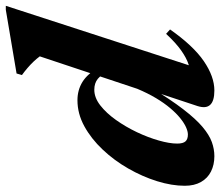

<svg xmlns="http://www.w3.org/2000/svg" viewBox="-69 -695 776 678"><g transform="rotate(-90 319.0 -356.0)"><path d="M403 -362.5Q395 -386 379.8 -398.5Q364.5 -411 341 -411Q313 -411 285.8 -389.8Q258.5 -368.5 234.2 -334.2Q210 -300 191.2 -260.5Q172.5 -221 161.8 -183.2Q151 -145.5 151 -118.5Q151 -97.5 158.8 -89Q166.5 -80.5 183 -80.5Q194 -80.5 209 -87.2Q224 -94 241 -107.8Q258 -121.5 276 -142.8Q294 -164 311.5 -193.2Q329 -222.5 344.5 -259.5L459 -603.5Q450.5 -615 440 -626Q429.5 -637 417.5 -647.2Q405.5 -657.5 393 -666.5L398.5 -685.5L623.5 -723.5H637.5L415 -38.5L386.5 -70.5Q407 -70.5 430.2 -78Q453.5 -85.5 480.2 -104.5Q507 -123.5 538.5 -157.5L554 -143.5Q496.5 -61.5 442 -24.2Q387.5 13 338.5 13Q301.5 13 287.8 -1.8Q274 -16.5 283.5 -46.5L338.5 -212.5H349.5Q306.5 -141.5 272.2 -97Q238 -52.5 209.8 -28.8Q181.5 -5 156.5 4Q131.5 13 106.5 13Q76 13 52.2 1Q28.5 -11 15.2 -34.5Q2 -58 2 -91.5Q2 -137.5 18.2 -189.5Q34.5 -241.5 63 -291.2Q91.5 -341 129.8 -381.5Q168 -422 212.2 -446.2Q256.5 -470.5 304 -470.5Q340 -470.5 368.8 -452.8Q397.5 -435 421 -394Z"/></g></svg>

Font: Newsreader 36pt
Style: Bold Italic
Weight: 700
Italic angle: -17°
Designer: Hugues Gentile
Foundry: Production Type
Version: Version 1.003